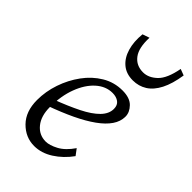

<svg xmlns="http://www.w3.org/2000/svg" viewBox="-206 -733 812 812"><g transform="rotate(45 200.0 -326.5)"><path d="M164.1 7.8Q112.3 7.8 73.7 -31.2Q35.2 -70.3 35.2 -138.7Q35.2 -189.5 52.2 -239.7Q69.3 -290 99.6 -331.5Q129.9 -373 171.4 -397.9Q212.9 -422.9 262.7 -422.9Q306.6 -422.9 328.1 -400.9Q349.6 -378.9 349.6 -353.5Q349.6 -324.2 331.5 -297.9Q313.5 -271.5 278.8 -246.6Q244.1 -221.7 194.8 -198.2Q145.5 -174.8 83 -152.3V-189.5Q147.5 -213.9 194.3 -237.3Q241.2 -260.7 266.6 -286.6Q292 -312.5 292 -341.8Q292 -364.3 277.3 -375Q262.7 -385.7 240.2 -385.7Q200.2 -385.7 167 -356Q133.8 -326.2 114.3 -274.4Q94.7 -222.7 94.7 -156.2Q94.7 -102.5 120.1 -71.3Q145.5 -40 185.5 -40Q208 -40 239.3 -56.6Q270.5 -73.2 297.9 -113.3L318.4 -85.9Q288.1 -43.9 247.6 -18.1Q207 7.8 164.1 7.8ZM372.1 -661.1 400.4 -650.4Q391.6 -592.8 372.6 -555.7Q353.5 -518.6 325.7 -501Q297.9 -483.4 262.7 -483.4Q223.6 -483.4 197.8 -504.9Q171.9 -526.4 160.6 -564.5Q149.4 -602.5 154.3 -650.4L185.5 -661.1Q182.6 -598.6 205.6 -568.4Q228.5 -538.1 269.5 -538.1Q301.8 -538.1 330.6 -565.4Q359.4 -592.8 372.1 -661.1Z"/></g></svg>

Font: Crimson Pro ExtraLight
Style: Italic
Weight: 250
Italic angle: -12°
Designer: Jacques Le Bailly
Foundry: Baron von Fonthausen
Version: Version 1.003